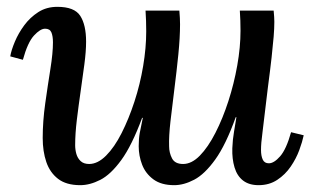

<svg xmlns="http://www.w3.org/2000/svg" viewBox="-20 -531 917 562"><path d="M215 11Q174 11 150 -7.5Q126 -26 115.5 -57Q105 -88 105 -127Q105 -176 112.5 -229Q120 -282 127.5 -329Q135 -376 135 -407Q135 -425 130.5 -436Q126 -447 112 -447Q98 -447 79.5 -427Q61 -407 47 -356L10 -366Q13 -384 23.5 -409Q34 -434 51 -457Q68 -480 92 -495.5Q116 -511 148 -511Q198 -511 215 -484.5Q232 -458 232 -409Q232 -381 227 -343Q222 -305 216 -263.5Q210 -222 205 -181Q200 -140 200 -106Q200 -93 203.5 -80.5Q207 -68 216 -59.5Q225 -51 241 -51Q266 -51 290.5 -75.5Q315 -100 336 -141.5Q357 -183 373.5 -233.5Q390 -284 399 -337.5Q408 -391 408 -439Q408 -454 407.5 -469.5Q407 -485 406 -500H505Q506 -488 506.5 -478.5Q507 -469 507 -460Q507 -421 502 -371.5Q497 -322 490.5 -271Q484 -220 479 -176Q474 -132 475 -103Q475 -84 483.5 -67.5Q492 -51 516 -51Q541 -51 565 -75.5Q589 -100 610.5 -142Q632 -184 648.5 -235Q665 -286 674.5 -339.5Q684 -393 684 -441Q684 -455 683.5 -471Q683 -487 682 -500H781Q782 -488 782.5 -481.5Q783 -475 783 -467Q783 -448 781 -423.5Q779 -399 775 -363Q771 -327 764 -274Q758 -226 754.5 -195Q751 -164 748.5 -145Q746 -126 745 -114Q744 -102 744 -92Q744 -75 749 -64Q754 -53 767 -53Q782 -53 800 -73.5Q818 -94 832 -144L869 -135Q865 -116 856 -91.5Q847 -67 831 -43.5Q815 -20 791.5 -4.5Q768 11 737 11Q709 11 691.5 -2.5Q674 -16 666.5 -41Q659 -66 660 -97Q661 -123 665 -145.5Q669 -168 672 -188H670Q641 -107 610 -64Q579 -21 548.5 -5Q518 11 490 11Q452 11 429 -6Q406 -23 396 -49Q386 -75 386 -103Q386 -125 389 -141.5Q392 -158 398 -186H396Q366 -105 335 -62.5Q304 -20 273.5 -4.5Q243 11 215 11Z"/></svg>

Font: Lora Medium
Style: Italic
Weight: 500
Italic angle: -3°
Designer: Olga Karpushina, Alexei Vanyashin (Cyrillic)
Foundry: Cyreal
Version: Version 3.004